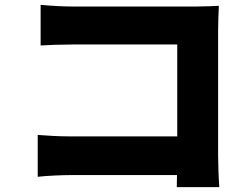

<svg xmlns="http://www.w3.org/2000/svg" viewBox="-20 -744 1040 794"><path d="M136 -186V-13C172 -17 235 -20 273 -20H712L711 30H887C884 -9 882 -66 882 -100V-619C882 -652 884 -696 885 -720C870 -719 822 -717 790 -717H280C244 -717 188 -720 148 -724V-556C179 -558 235 -560 280 -560H713V-180H268C221 -180 175 -183 136 -186Z"/></svg>

Font: Noto Sans HK Black
Style: Regular
Weight: 900
Designer: Ryoko NISHIZUKA 西塚涼子 (kana, bopomofo & ideographs); Paul D. Hunt (Latin, Greek & Cyrillic); Sandoll Communications 산돌커뮤니
Foundry: Adobe
Version: Version 2.004;hotconv 1.0.118;makeotfexe 2.5.65603